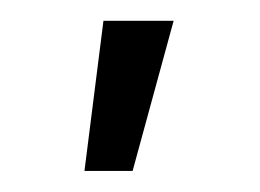

<svg xmlns="http://www.w3.org/2000/svg" viewBox="-20 -762 248 183"><path d="M60.5 -599.1 78.6 -742.2H145.5L106.4 -599.1Z"/></svg>

Font: Inter 24pt Light
Style: Regular
Weight: 300
Designer: Rasmus Andersson
Foundry: rsms
Version: Version 4.001;git-66647c0bb